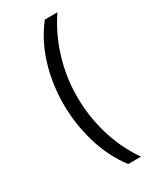

<svg xmlns="http://www.w3.org/2000/svg" viewBox="-231 -862 881 1067"><g transform="rotate(-30 209.5 -328.5)"><path d="M256 135Q183 39 147 -83Q111 -205 111 -332Q111 -461 147 -579.5Q183 -698 256 -792H337Q270 -694 233.5 -575Q197 -456 197 -331Q197 -204 232.5 -85Q268 34 338 135Z"/></g></svg>

Font: hexuhindi05
Style: Book
Weight: 400
Designer: Jelle Bosma - Monotype Design Team
Foundry: Monotype Imaging Inc.
Version: Version 2.003